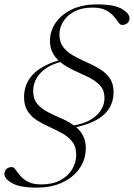

<svg xmlns="http://www.w3.org/2000/svg" viewBox="-44 -745 610 874"><path d="M346.5 -70Q346.5 -20.5 319 20.2Q291.5 61 241.5 85Q191.5 109 123 109Q46 109 11 88.8Q-24 68.5 -24 47Q-24 34 -15 24.8Q-6 15.5 10 15.5Q18.5 15.5 26.8 27.2Q35 39 48 54.8Q61 70.5 83.8 82.5Q106.5 94.5 144 94.5Q194.5 94.5 230 75.8Q265.5 57 284.2 26.2Q303 -4.5 303 -41Q303 -76.5 285.8 -99Q268.5 -121.5 241.5 -136.8Q214.5 -152 184.2 -165.5Q154 -179 126.8 -195.8Q99.5 -212.5 82.5 -238Q65.5 -263.5 65.5 -303Q65.5 -361.5 103.5 -403.5Q141.5 -445.5 222 -470Q205 -486 194.2 -507.8Q183.5 -529.5 183.5 -559.5Q183.5 -602.5 208.8 -640.2Q234 -678 282 -701.5Q330 -725 398.5 -725Q476 -725 510.8 -704.5Q545.5 -684 545.5 -662Q545.5 -648.5 536.2 -640Q527 -631.5 511.5 -631.5Q503.5 -631.5 495.2 -643.2Q487 -655 473.8 -670.8Q460.5 -686.5 437.8 -698.5Q415 -710.5 377.5 -710.5Q328.5 -710.5 294.8 -692.8Q261 -675 243.8 -647Q226.5 -619 226.5 -588.5Q226.5 -553 244.2 -530.2Q262 -507.5 290 -491.8Q318 -476 349.5 -462.2Q381 -448.5 409.2 -431.5Q437.5 -414.5 455.2 -389.5Q473 -364.5 473 -326Q473 -202.5 302.5 -166.5Q322 -150 334.2 -127Q346.5 -104 346.5 -70ZM431.5 -299.5Q431.5 -334.5 410.8 -356.5Q390 -378.5 358 -394Q326 -409.5 291.8 -425Q257.5 -440.5 230.5 -462.5Q171 -446.5 139 -411.2Q107 -376 107 -331Q107 -294.5 125.8 -272.2Q144.5 -250 173.5 -235Q202.5 -220 234.2 -206.5Q266 -193 292.5 -174Q359.5 -186 395.5 -220Q431.5 -254 431.5 -299.5Z"/></svg>

Font: Newsreader Display Light
Style: Italic
Weight: 300
Italic angle: -17°
Designer: Hugues Gentile
Foundry: Production Type
Version: Version 1.001